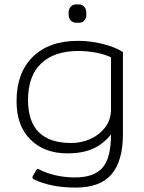

<svg xmlns="http://www.w3.org/2000/svg" viewBox="-20 -680 652 870"><path d="M291 -612V-625Q291 -639 300.5 -649.5Q310 -660 324 -660H338Q352 -660 361.5 -649.5Q371 -639 371 -625V-612Q371 -597 362 -587Q353 -577 338 -577H324Q310 -577 300.5 -587.5Q291 -598 291 -612ZM134 133Q123 127 129 117L144 91Q147 85 151 85Q154 85 158 88Q188 104 230.5 114Q273 124 320 124Q406 124 444.5 80Q483 36 483 -71Q447 -26 399.5 -5.5Q352 15 286 15Q181 15 118 -47.5Q55 -110 55 -221Q55 -350 128.5 -422.5Q202 -495 334 -495Q390 -495 447 -480.5Q504 -466 537 -444V-71Q537 48 486 109Q435 170 323 170Q211 170 134 133ZM483 -184V-420Q458 -433 417.5 -441Q377 -449 334 -449Q226 -449 166.5 -392.5Q107 -336 107 -227Q107 -32 303 -32Q349 -32 390 -50.5Q431 -69 457 -103.5Q483 -138 483 -184Z"/></svg>

Font: Mitr ExtraLight
Style: Regular
Weight: 250
Designer: Thanarat Vachiruckul
Foundry: Cadson Demak Co.,Ltd.
Version: Version 1.000